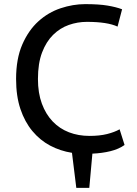

<svg xmlns="http://www.w3.org/2000/svg" viewBox="-20 -733 664 931"><path d="M584 -30Q556 -10 515.5 0Q475 10 428 12L413 178H350L329 8Q272 -1 223 -27Q174 -53 137 -97.5Q100 -142 79 -204.5Q58 -267 58 -350Q58 -448 88 -517Q118 -586 166 -629.5Q214 -673 274 -693Q334 -713 393 -713Q459 -713 501 -706Q543 -699 572 -688L550 -604Q501 -627 401 -627Q356 -627 313.5 -612Q271 -597 237.5 -564Q204 -531 184 -478.5Q164 -426 164 -350Q164 -282 183 -230.5Q202 -179 235.5 -144Q269 -109 314.5 -91.5Q360 -74 414 -74Q463 -74 499 -83Q535 -92 560 -106Z"/></svg>

Font: PT Sans Caption
Style: Regular
Weight: 400
Designer: A.Korolkova, O.Umpeleva, V.Yefimov
Foundry: ParaType Ltd
Version: Version 2.004W OFL